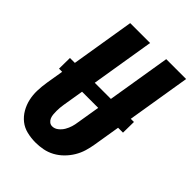

<svg xmlns="http://www.w3.org/2000/svg" viewBox="-216 -834 942 942"><g transform="rotate(45 254.5 -363.5)"><path d="M207 8Q176 8 147 1Q118 -6 96 -23.5Q74 -41 59.5 -66Q45 -91 38.5 -119.5Q32 -148 33 -178.5Q34 -209 39 -240L54 -330H32L33 -405H67L121 -735H259L205 -405H317L371 -735H509L455 -405H477L476 -330H442L419 -190Q415 -165 407.5 -140Q400 -115 386 -91.5Q372 -68 352 -48Q332 -28 308 -15Q284 -2 258 3Q232 8 207 8ZM208 -106Q225 -106 239.5 -117.5Q254 -129 263 -144.5Q272 -160 277 -176.5Q282 -193 284 -209L304 -330H192L174 -221Q172 -209 171 -197.5Q170 -186 170 -174.5Q170 -163 171 -151.5Q172 -140 176 -130Q180 -120 188.5 -113Q197 -106 208 -106Z"/></g></svg>

Font: Iosevka SS18 Heavy
Style: Italic
Weight: 900
Italic angle: -9°
Monospace: yes
Designer: Belleve Invis
Foundry: Belleve Invis
Version: Version 25.1.1; ttfautohint (v1.8.4)